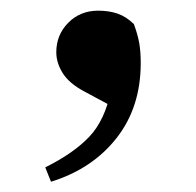

<svg xmlns="http://www.w3.org/2000/svg" viewBox="-20 -163 375 367"><path d="M77.5 184.4 66.5 156.9Q120.9 129.9 150.9 98.1Q180.9 66.3 192.3 9.1L204.8 46L140.9 11.7Q112.2 -3.6 99.9 -23.2Q87.6 -42.8 87.6 -63.2Q87.6 -96.3 110.4 -119.4Q133.1 -142.6 167.8 -142.6Q188.1 -142.6 204.4 -137.1Q220.8 -131.6 235.9 -117Q243.1 -97.4 246.1 -81Q249 -64.7 249 -42.5Q249 42 202.8 100.9Q156.5 159.8 77.5 184.4Z"/></svg>

Font: Noto Serif KR
Style: Regular
Weight: 200
Designer: Ryoko NISHIZUKA 西塚涼子 (kana & ideographs); Frank Grießhammer (Latin, Greek & Cyrillic); Wenlong ZHANG 张文龙 (bopomofo); San
Foundry: Adobe
Version: Version 2.001;hotconv 1.1.0;makeotfexe 2.6.0